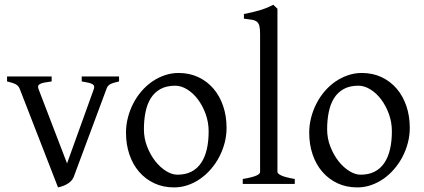

<svg xmlns="http://www.w3.org/2000/svg" viewBox="-20 -777 1790 811"><path d="M482.9 -433.1Q468.3 -429.7 459 -426.8Q449.7 -423.8 443.8 -420.2Q438 -416.5 434.8 -411.9Q431.6 -407.2 429.2 -399.9L291 -28.8Q286.6 -18.1 278.3 -10.5Q270 -2.9 260.3 2.2Q250.5 7.3 241 10.3Q231.4 13.2 225.1 14.6L64 -399.9Q59.6 -413.6 46.9 -420.7Q34.2 -427.7 9.8 -433.1V-454.1H198.2V-433.1Q179.2 -430.7 167.2 -428.2Q155.3 -425.8 148.7 -422.1Q142.1 -418.5 141.1 -413.1Q140.1 -407.7 143.1 -399.9L263.2 -86.9L376 -399.9Q378.4 -407.2 377.7 -412.4Q377 -417.5 371.1 -421.1Q365.2 -424.8 354.2 -427.5Q343.3 -430.2 325.2 -433.1V-454.1H482.9Z M861.3 -222.2Q861.3 -260.7 848.6 -295.7Q835.9 -330.6 815.9 -357.2Q795.9 -383.8 770.5 -399.4Q745.1 -415 720.2 -415Q683.1 -415 657.7 -400.9Q632.3 -386.7 616.9 -362.1Q601.6 -337.4 594.7 -303.7Q587.9 -270 587.9 -231Q587.9 -192.4 601.6 -157.5Q615.2 -122.6 636 -96.2Q656.7 -69.8 681.6 -54.4Q706.5 -39.1 729 -39.1Q763.7 -39.1 788.6 -52Q813.5 -64.9 829.6 -88.9Q845.7 -112.8 853.5 -146.5Q861.3 -180.2 861.3 -222.2ZM937 -236.8Q937 -204.1 928.7 -172.9Q920.4 -141.6 905.8 -113.8Q891.1 -85.9 870.6 -62.3Q850.1 -38.6 825.4 -21.5Q800.8 -4.4 772.9 5.1Q745.1 14.6 715.3 14.6Q668.9 14.6 631.6 -2.9Q594.2 -20.5 567.6 -51.3Q541 -82 526.6 -124.5Q512.2 -167 512.2 -216.8Q512.2 -249 520.3 -280.3Q528.3 -311.5 542.7 -339.6Q557.1 -367.7 577.4 -391.4Q597.7 -415 622.3 -432.1Q647 -449.2 675.5 -459Q704.1 -468.8 734.4 -468.8Q780.3 -468.8 817.6 -451.2Q855 -433.6 881.6 -402.6Q908.2 -371.6 922.6 -329.1Q937 -286.6 937 -236.8Z M1005.4 0V-21Q1026.4 -24.4 1040.5 -28.1Q1054.7 -31.7 1063 -35.4Q1071.3 -39.1 1075 -43Q1078.6 -46.9 1078.6 -50.8V-632.8Q1078.6 -654.8 1075.7 -667Q1072.8 -679.2 1064.9 -685.3Q1057.1 -691.4 1043.9 -693.6Q1030.8 -695.8 1010.3 -698.2V-717.8Q1045.4 -724.6 1074.7 -732.9Q1104 -741.2 1134.3 -756.8L1151.9 -740.2V-50.8Q1151.9 -43.5 1168.5 -35.6Q1185.1 -27.8 1225.1 -21V0Z M1635.3 -222.2Q1635.3 -260.7 1622.6 -295.7Q1609.9 -330.6 1589.8 -357.2Q1569.8 -383.8 1544.4 -399.4Q1519 -415 1494.1 -415Q1457 -415 1431.6 -400.9Q1406.2 -386.7 1390.9 -362.1Q1375.5 -337.4 1368.7 -303.7Q1361.8 -270 1361.8 -231Q1361.8 -192.4 1375.5 -157.5Q1389.2 -122.6 1409.9 -96.2Q1430.7 -69.8 1455.6 -54.4Q1480.5 -39.1 1502.9 -39.1Q1537.6 -39.1 1562.5 -52Q1587.4 -64.9 1603.5 -88.9Q1619.6 -112.8 1627.4 -146.5Q1635.3 -180.2 1635.3 -222.2ZM1710.9 -236.8Q1710.9 -204.1 1702.6 -172.9Q1694.3 -141.6 1679.7 -113.8Q1665 -85.9 1644.5 -62.3Q1624 -38.6 1599.4 -21.5Q1574.7 -4.4 1546.9 5.1Q1519 14.6 1489.3 14.6Q1442.9 14.6 1405.5 -2.9Q1368.2 -20.5 1341.6 -51.3Q1314.9 -82 1300.5 -124.5Q1286.1 -167 1286.1 -216.8Q1286.1 -249 1294.2 -280.3Q1302.2 -311.5 1316.7 -339.6Q1331.1 -367.7 1351.3 -391.4Q1371.6 -415 1396.2 -432.1Q1420.9 -449.2 1449.5 -459Q1478 -468.8 1508.3 -468.8Q1554.2 -468.8 1591.6 -451.2Q1628.9 -433.6 1655.5 -402.6Q1682.1 -371.6 1696.5 -329.1Q1710.9 -286.6 1710.9 -236.8Z"/></svg>

Font: Gentium Plus Am
Style: Regular
Weight: 400
Designer: J. Victor Gaultney, Annie Olsen, Iska Routamaa, Becca Hirsbrunner
Foundry: SIL International
Version: Version 5.000